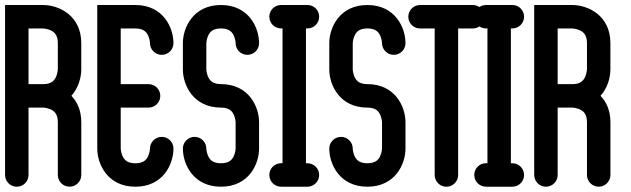

<svg xmlns="http://www.w3.org/2000/svg" viewBox="-20 -737 2493 758"><path d="M261.9 -358.7C289.4 -389.6 300.8 -430.4 300.8 -462.7V-566.8C300.8 -677.1 210.9 -717.2 150.4 -717.2H0V-46.2C0 -20.6 20.7 0.1 46.3 0.1C71.9 0.1 92.6 -20.6 92.6 -46.2V-312.3H150.1C151.8 -312.2 168.6 -311.4 183.7 -303.2C195.2 -297 208.3 -285.8 208.3 -254.5V-46.3C208.3 -20.7 229 0 254.6 0C280.2 0 300.9 -20.7 300.9 -46.3V-254.4C300.8 -300.9 284.9 -334.9 261.9 -358.7ZM208.2 -462.7C208.2 -462.5 207.6 -446.4 200.1 -431.3C193.9 -419 182.7 -404.8 150.4 -404.8H92.6V-624.6H150.4C150.6 -624.6 166.7 -624 181.8 -616.5C194.1 -610.3 208.3 -599.1 208.3 -566.8V-462.7Z M618.5 -196.6C592.9 -196.6 572.2 -175.9 572.2 -150.3C572.2 -150.1 571.6 -134 564.1 -118.9C557.9 -106.6 546.7 -92.4 514.4 -92.4C483.1 -92.4 471.9 -105.6 465.7 -117C457.2 -132.7 456.6 -150.2 456.6 -150.2V-312.2H566.5C592.1 -312.2 612.8 -332.9 612.8 -358.5C612.8 -384.1 592.1 -404.8 566.5 -404.8H456.6V-624.6H514.4C545.7 -624.6 556.9 -611.4 563.1 -600C571.6 -584.3 572.2 -566.8 572.2 -566.8C572.2 -541.2 592.9 -520.5 618.5 -520.5C644.1 -520.5 664.8 -541.2 664.8 -566.8C664.8 -627.3 624.7 -717.2 514.4 -717.2H364V-150.3C364 -89.8 404.1 0.1 514.4 0.1C624.7 0.1 664.8 -89.8 664.8 -150.3C664.8 -175.9 644.1 -196.6 618.5 -196.6Z M852.4 0.1C962.8 0.1 1002.8 -89.8 1002.8 -150.4V-254.5C1002.8 -315 962.7 -404.9 852.4 -404.9C821.1 -404.9 809.9 -418 803.7 -429.5C795.2 -445.2 794.6 -462.7 794.6 -462.7V-566.8C794.6 -567 795.2 -583.2 802.7 -598.2C808.8 -610.5 820.1 -624.7 852.4 -624.7C883.7 -624.7 894.9 -611.6 901.1 -600.1C909.5 -584.6 910.2 -567.5 910.2 -566.4C910.5 -541 931.1 -520.5 956.5 -520.5C982.1 -520.5 1002.8 -541.2 1002.8 -566.8C1002.8 -627.3 962.7 -717.2 852.4 -717.2C742.1 -717.2 702 -627.3 702 -566.8V-462.7C702 -402.2 742.1 -312.3 852.4 -312.2C883.7 -312.2 894.9 -299.1 901.1 -287.6C909.6 -271.9 910.2 -254.4 910.2 -254.4V-150.4C910.2 -150.2 909.6 -134 902.1 -119C896 -106.7 884.7 -92.5 852.4 -92.5C821.1 -92.5 809.9 -105.6 803.7 -117.1C795.2 -132.8 794.6 -150.3 794.6 -150.3C794.6 -175.9 773.9 -196.6 748.3 -196.6C722.7 -196.6 702 -175.9 702 -150.3C702 -89.8 742.1 0.1 852.4 0.1Z M1187.9 -624.7H1193.7C1219.3 -624.7 1240 -645.4 1240 -671C1240 -696.6 1219.3 -717.3 1193.7 -717.3H1089.6C1064 -717.3 1043.3 -696.5 1043.3 -671C1043.3 -645.5 1064 -624.7 1089.6 -624.8H1095.4V-92.6H1089.6C1064 -92.6 1043.3 -71.9 1043.3 -46.3C1043.3 -20.7 1064 0 1089.6 0.1H1193.7C1219.3 0.1 1240 -20.6 1240 -46.2C1240 -71.8 1219.3 -92.5 1193.7 -92.5H1187.9Z M1430.4 0.1C1540.8 0.1 1580.8 -89.8 1580.8 -150.4V-254.5C1580.8 -315 1540.7 -404.9 1430.4 -404.9C1399.1 -404.9 1387.9 -418 1381.7 -429.5C1373.2 -445.2 1372.6 -462.7 1372.6 -462.7V-566.8C1372.6 -567 1373.2 -583.2 1380.7 -598.2C1386.8 -610.5 1398.1 -624.7 1430.4 -624.7C1461.7 -624.7 1472.9 -611.6 1479.1 -600.1C1487.5 -584.6 1488.2 -567.5 1488.2 -566.4C1488.5 -541 1509.1 -520.5 1534.5 -520.5C1560.1 -520.5 1580.8 -541.2 1580.8 -566.8C1580.8 -627.3 1540.7 -717.2 1430.4 -717.2C1320.1 -717.2 1280 -627.3 1280 -566.8V-462.7C1280 -402.2 1320.1 -312.3 1430.4 -312.2C1461.7 -312.2 1472.9 -299.1 1479.1 -287.6C1487.6 -271.9 1488.2 -254.4 1488.2 -254.4V-150.4C1488.2 -150.2 1487.6 -134 1480.1 -119C1474 -106.7 1462.7 -92.5 1430.4 -92.5C1399.1 -92.5 1387.9 -105.6 1381.7 -117.1C1373.2 -132.8 1372.6 -150.3 1372.6 -150.3C1372.6 -175.9 1351.9 -196.6 1326.3 -196.6C1300.7 -196.6 1280 -175.9 1280 -150.3C1280 -89.8 1320.1 0.1 1430.4 0.1Z M1788.7 -624.6H1846.5C1872.1 -624.6 1892.8 -645.3 1892.8 -670.9C1892.8 -696.5 1872.1 -717.2 1846.5 -717.2H1638.3C1612.7 -717.2 1592 -696.4 1592 -670.9C1592 -645.4 1612.7 -624.6 1638.3 -624.6H1696.1V-46.1C1696.1 -20.5 1716.8 0.2 1742.4 0.2C1768 0.2 1788.7 -20.5 1788.7 -46.1Z M1996.9 -624.7H2002.7C2028.3 -624.7 2049 -645.4 2049 -671C2049 -696.6 2028.3 -717.3 2002.7 -717.3H1898.6C1873 -717.3 1852.3 -696.5 1852.3 -671C1852.3 -645.5 1873 -624.7 1898.6 -624.8H1904.4V-92.6H1898.6C1873 -92.6 1852.3 -71.9 1852.3 -46.3C1852.3 -20.7 1873 0 1898.6 0.1H2002.7C2028.3 0.1 2049 -20.6 2049 -46.2C2049 -71.8 2028.3 -92.5 2002.7 -92.5H1996.9Z M2350.9 -358.7C2378.4 -389.6 2389.8 -430.4 2389.8 -462.7V-566.8C2389.8 -677.1 2299.9 -717.2 2239.4 -717.2H2089V-46.2C2089 -20.6 2109.7 0.1 2135.3 0.1C2160.9 0.1 2181.6 -20.6 2181.6 -46.2V-312.3H2239.1C2240.8 -312.2 2257.6 -311.4 2272.7 -303.2C2284.2 -297 2297.3 -285.8 2297.3 -254.5V-46.3C2297.3 -20.7 2318 0 2343.6 0C2369.2 0 2389.9 -20.7 2389.9 -46.3V-254.4C2389.8 -300.9 2373.9 -334.9 2350.9 -358.7ZM2297.2 -462.7C2297.2 -462.5 2296.6 -446.4 2289.1 -431.3C2282.9 -419 2271.7 -404.8 2239.4 -404.8H2181.6V-624.6H2239.4C2239.6 -624.6 2255.7 -624 2270.8 -616.5C2283.1 -610.3 2297.3 -599.1 2297.3 -566.8V-462.7Z"/></svg>

Font: Cactron
Style: Regular
Weight: 400
Version: Version 1.0